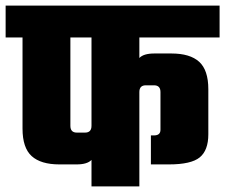

<svg xmlns="http://www.w3.org/2000/svg" viewBox="-40 -662 800 682"><path d="M740 -529H455V-456Q470 -472 508 -472H569Q635 -472 667.5 -442.5Q700 -413 700 -345V-185Q700 -128 669.5 -103Q639 -78 560 -78H496V-181H507Q530 -181 530 -201V-335Q530 -359 507 -359H478Q455 -359 455 -335V0H285V-94Q270 -78 232 -78H171Q105 -78 72.5 -107.5Q40 -137 40 -205V-529H-20V-642H740ZM285 -215V-529H210V-215Q210 -191 233 -191H262Q285 -191 285 -215Z"/></svg>

Font: Teko
Style: Bold
Weight: 700
Designer: Manushi Parikh, Jonny Pinhorn
Foundry: Indian Type Foundry
Version: Version 1.106;PS 1.0;hotconv 1.0.78;makeotf.lib2.5.61930; tt